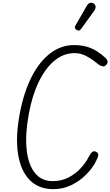

<svg xmlns="http://www.w3.org/2000/svg" viewBox="-20 -1322 778 1352"><path d="M356.5 10Q251.5 10 188 -55.5Q124.5 -121 106.5 -241Q88.5 -361 119.5 -524Q148 -674 203.2 -781.8Q258.5 -889.5 334.5 -947Q410.5 -1004.5 499.5 -1004.5Q559 -1004.5 601 -990Q643 -975.5 672.5 -954.5Q702 -933.5 723 -914Q733 -905 737 -892.8Q741 -880.5 728.5 -866Q716.5 -851.5 701.8 -855Q687 -858.5 675.5 -867Q660 -879 634.5 -898.2Q609 -917.5 576 -932.8Q543 -948 504.5 -948Q428 -948 363.8 -895Q299.5 -842 252.8 -745.2Q206 -648.5 182.5 -518Q156.5 -376.5 167.5 -270.2Q178.5 -164 225 -105.2Q271.5 -46.5 350 -46.5Q414 -46.5 464 -73Q514 -99.5 549.5 -138.8Q585 -178 604.5 -217Q618 -243 629.8 -252Q641.5 -261 657 -253Q673 -244.5 672.2 -230.5Q671.5 -216.5 656.5 -188Q633.5 -140.5 588.8 -94.8Q544 -49 484.2 -19.5Q424.5 10 356.5 10ZM520.5 -1110.5Q512.5 -1115.5 508.5 -1123Q504.5 -1130.5 513.5 -1146L590.5 -1280Q603 -1301.5 618.2 -1302.2Q633.5 -1303 642.5 -1295.5Q654 -1285 653.5 -1272.2Q653 -1259.5 644.5 -1247.5L552 -1119.5Q543 -1107 535.2 -1106.8Q527.5 -1106.5 520.5 -1110.5Z"/></svg>

Font: Edu SA Hand
Style: Regular
Weight: 400
Designer: Tina and Corey Anderson, Eben Sorkin, Mirko Velimirovic
Foundry: Google for Education
Version: Version 2.000